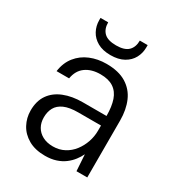

<svg xmlns="http://www.w3.org/2000/svg" viewBox="-175 -833 884 956"><g transform="rotate(30 267.0 -354.5)"><path d="M226 12Q169 12 130 -10.5Q91 -33 71.5 -69.5Q52 -106 52 -148Q52 -203 77.5 -239.5Q103 -276 149.5 -294.5Q196 -313 257 -313H393Q393 -367 380.5 -403.5Q368 -440 339.5 -459Q311 -478 264 -478Q213 -478 179.5 -454Q146 -430 138 -382H66Q73 -433 101 -468Q129 -503 171.5 -520.5Q214 -538 264 -538Q334 -538 378 -511Q422 -484 442.5 -436.5Q463 -389 463 -327V0H401L395 -94Q386 -75 371.5 -56Q357 -37 336.5 -21.5Q316 -6 288.5 3Q261 12 226 12ZM237 -48Q273 -48 302 -63.5Q331 -79 351 -105Q371 -131 382 -163Q393 -195 393 -229V-258H263Q212 -258 182 -244.5Q152 -231 139 -207Q126 -183 126 -151Q126 -121 139 -98Q152 -75 177 -61.5Q202 -48 237 -48ZM258 -585Q213 -585 183 -602Q153 -619 138 -647Q123 -675 123 -708V-721H167Q167 -683 188.5 -662Q210 -641 258 -641Q306 -641 327.5 -662Q349 -683 349 -721H394V-708Q394 -675 379 -647Q364 -619 333.5 -602Q303 -585 258 -585Z"/></g></svg>

Font: DM Sans 9pt Light
Style: Regular
Weight: 300
Version: Version 4.004;gftools[0.9.30]